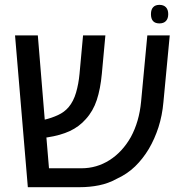

<svg xmlns="http://www.w3.org/2000/svg" viewBox="-20 -778 766 798"><path d="M95.7 0 42.5 -630.9H137.2L166 -280.8Q194.8 -287.6 221.2 -299.8Q247.6 -312 265.1 -332.5Q285.6 -356.9 296.1 -393.1Q306.6 -429.2 310.5 -470.7L325.2 -630.9H418L403.3 -471.7Q397.5 -408.7 382.3 -362.5Q367.2 -316.4 336.4 -282.7Q309.1 -251.5 270.3 -233.4Q231.4 -215.3 176.8 -207Q175.8 -207 174.6 -206.8Q173.3 -206.5 172.9 -206.5L183.6 -78.6H318.4Q381.8 -78.6 435.3 -112.5Q488.8 -146.5 523.9 -208.5Q558.6 -272.5 566.4 -355.5L592.3 -630.9H685.5L659.2 -353.5Q654.3 -297.9 638.7 -249.3Q623 -200.7 598.6 -159.2Q573.7 -117.7 541.3 -86.2Q508.8 -54.7 463.9 -34.2Q430.2 -15.6 391.6 -7.8Q353 0 311 0ZM642.6 -680.7Q607.4 -680.7 607.4 -719.2Q607.4 -738.3 616.5 -748Q625.5 -757.8 642.6 -757.8Q660.2 -757.8 669.7 -747.8Q679.2 -737.8 679.2 -719.2Q679.2 -700.7 669.7 -690.7Q660.2 -680.7 642.6 -680.7Z"/></svg>

Font: Open Sans Medium
Style: Regular
Weight: 500
Designer: Monotype Design Team
Foundry: Monotype Imaging Inc.
Version: Version 3.000